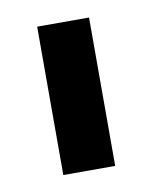

<svg xmlns="http://www.w3.org/2000/svg" viewBox="-45 -800 269 339"><g transform="rotate(-10 89.5 -630.0)"><path d="M136 -497H43V-763H136Z"/></g></svg>

Font: Open Sauce Two Medium
Style: Regular
Weight: 500
Designer: Alfredo Marco Pradil
Foundry: Creative Sauce Fz LLC
Version: Version 1.477